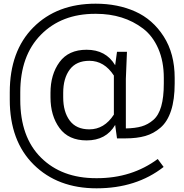

<svg xmlns="http://www.w3.org/2000/svg" viewBox="-20 -811 1001 1042"><path d="M501 156H507Q695 156 836 52L868 95Q720 211 504 211Q293 211 163 82.5Q33 -46 33 -270V-310Q33 -534 161 -662.5Q289 -791 499 -791Q619 -791 714 -748.5Q809 -706 868.5 -613Q928 -520 928 -388V-358Q928 -271 908.5 -211Q889 -151 851.5 -118.5Q814 -86 768.5 -73Q723 -60 661 -60H615L605 -133Q556 -49 450 -49Q352 -49 303 -116Q254 -183 254 -283V-307Q254 -407 303 -474Q352 -541 450 -541Q555 -541 605 -457L615 -530H669L663 -383V-114Q714 -115 748.5 -125Q783 -135 812 -160Q841 -185 855 -234Q869 -283 869 -358V-388Q869 -478 839 -547Q809 -616 756.5 -656Q704 -696 640 -716Q576 -736 502 -736H496Q314 -736 202 -622.5Q90 -509 90 -310V-270Q90 -67 202.5 44.5Q315 156 501 156ZM465 -109Q546 -109 598 -189V-401Q546 -481 465 -481Q394 -481 358.5 -433.5Q323 -386 323 -307V-283Q323 -204 358.5 -156.5Q394 -109 465 -109Z"/></svg>

Font: Cooper Hewitt
Style: Book
Weight: 705
Designer: Village Type and Design LLC
Foundry: Cooper Hewitt Smithsonian Design Museum
Version: 1.000; ttfautohint (v1.8.1)